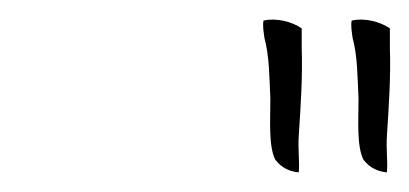

<svg xmlns="http://www.w3.org/2000/svg" viewBox="-20 -755 418 196"><path d="M249 -734C248 -729 249 -723 250 -716C255 -698 255 -675 256 -654C256 -632 254 -606 261 -592C268 -583 276 -580 285 -579C286 -591 284 -602 285 -617C287 -647 289 -677 288 -706V-726C278 -733 262 -737 249 -734ZM256 -654ZM339 -734C338 -729 339 -723 340 -716C345 -698 345 -675 346 -654C346 -632 344 -606 351 -592C358 -583 366 -580 375 -579C376 -591 374 -602 375 -617C377 -647 379 -677 378 -706V-726C368 -733 352 -737 339 -734ZM346 -654Z"/></svg>

Font: SolarCharger
Style: 352
Weight: 300
Designer: Mew Too
Foundry: Cannot Into Space Fonts/KineticPlasma Fonts
Version: Version 1.100